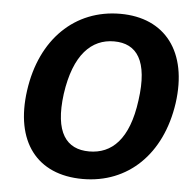

<svg xmlns="http://www.w3.org/2000/svg" viewBox="-53 -787 869 850"><g transform="rotate(5 382.0 -361.5)"><path d="M345 10C546 10 693 -131 726 -360C758 -591 647 -733 448 -733C247 -733 98 -590 66 -359C34 -130 141 10 345 10ZM363 -114C262 -114 206 -184 229 -358C254 -535 331 -609 431 -609C532 -609 586 -536 561 -358C538 -183 463 -114 363 -114Z"/></g></svg>

Font: United Sans
Style: Bold Italic
Weight: 700
Italic angle: -8°
Designer: Pablo Impallari, Rodrigo Fuenzalida (Modified by Dan O. Williams)
Version: Version 1.000;PS 001.000;hotconv 1.0.88;makeotf.lib2.5.64775